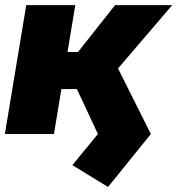

<svg xmlns="http://www.w3.org/2000/svg" viewBox="-20 -536 709 768"><path d="M412.1 211.9 269.5 124.5 371.6 0 287.6 -179.7H225.6L195.8 0H-0.5L85 -515.6H281.2L250 -328.1H292L440.4 -515.6H668.9L452.1 -262.2L583.5 0Z"/></svg>

Font: Inter Display Black
Style: Italic
Weight: 900
Italic angle: -9.39999°
Designer: Rasmus Andersson
Foundry: rsms
Version: Version 4.000;git-a52131595